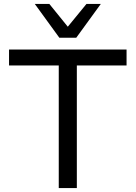

<svg xmlns="http://www.w3.org/2000/svg" viewBox="-20 -957 690 977"><path d="M279 0V-624H26V-705H624V-624H371V0ZM282 -765 157 -937H231L325 -821L420 -937H493L368 -765Z"/></svg>

Font: Nunito Sans 7pt
Style: Regular
Weight: 400
Designer: Vernon Adams
Foundry: Vernon Adams
Version: Version 3.101;gftools[0.9.27]